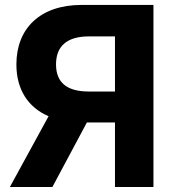

<svg xmlns="http://www.w3.org/2000/svg" viewBox="-20 -747 696 767"><path d="M189.3 0 327.1 -257.8H439.3V0H593V-727.3H306.1C141 -727.3 45.5 -634.2 45.5 -489.7C45.5 -390.3 91.3 -318.2 174 -282.7L19.5 0ZM203.8 -489.7C203.8 -562.1 246.8 -601.6 335.6 -601.6H439.3V-381.4H334.9C246.8 -381.4 203.8 -417.6 203.8 -489.7Z"/></svg>

Font: Inter-Hewn
Style: Bold
Weight: 700
Designer: Rasmus Andersson
Foundry: rsms
Version: Version 3.012;git-f93a4a705